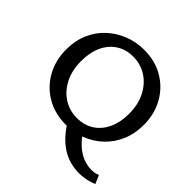

<svg xmlns="http://www.w3.org/2000/svg" viewBox="-210 -854 1207 1207"><g transform="rotate(45 394.0 -250.5)"><path d="M387 12Q290 12 215 -31.5Q140 -75 97 -151.5Q54 -228 54 -325Q54 -403 81.5 -466.5Q109 -530 157.5 -575Q206 -620 269 -645Q332 -670 404 -670Q500 -670 574.5 -626.5Q649 -583 692 -507Q735 -431 735 -333Q735 -255 707.5 -191.5Q680 -128 632 -82.5Q584 -37 521 -12.5Q458 12 387 12ZM406 -67Q471 -67 519 -98Q567 -129 593.5 -185.5Q620 -242 620 -317Q620 -401 588 -462.5Q556 -524 503 -557.5Q450 -591 383 -591Q321 -591 273 -560.5Q225 -530 198.5 -473.5Q172 -417 172 -341Q172 -257 203.5 -195.5Q235 -134 288 -100.5Q341 -67 406 -67ZM491 -41Q518 4 552 35.5Q586 67 624 83Q662 99 703 99Q713 99 727.5 97Q742 95 758 88L782 144Q743 160 713 164.5Q683 169 663 169Q576 169 508 126Q440 83 388 0Z"/></g></svg>

Font: Ysabeau SemiBold
Style: Regular
Weight: 600
Designer: Christian Thalmann (Catharsis Fonts)
Version: Version 2.000;gftools[0.9.27.dev2+g8671c4b]